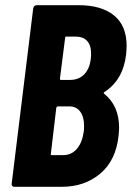

<svg xmlns="http://www.w3.org/2000/svg" viewBox="-20 -720 508 740"><path d="M218 0H35Q30 0 27 -3.5Q24 -7 25 -12L108 -688Q109 -693 112.5 -696.5Q116 -700 121 -700H283Q371 -700 419.5 -660.5Q468 -621 468 -543Q468 -533 466 -509Q454 -411 382 -365Q378 -362 381 -359Q439 -313 439 -228Q439 -219 437 -197Q427 -102 366.5 -51Q306 0 218 0ZM231 -574 211 -417Q211 -412 215 -412H250Q288 -412 309.5 -439Q331 -466 331 -514Q331 -546 315.5 -562.5Q300 -579 271 -579H236Q231 -579 231 -574ZM303 -214Q304 -221 304 -235Q304 -270 289 -290Q274 -310 247 -310H203Q199 -310 197 -305L176 -127Q174 -122 180 -122H223Q255 -122 276 -146Q297 -170 303 -214Z"/></svg>

Font: Barlow Condensed
Style: Bold Italic
Weight: 700
Width: 3
Italic angle: -7°
Designer: Jeremy Tribby
Foundry: Tribby Type
Version: Version 1.408